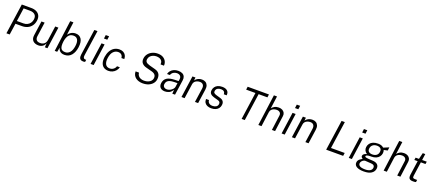

<svg xmlns="http://www.w3.org/2000/svg" viewBox="117 -2434 9669 4297"><g transform="rotate(20 4951.0 -286.0)"><path d="M63.5 0 167 -723H392Q464 -723 516.8 -697.2Q569.5 -671.5 595 -621.2Q620.5 -571 610 -497Q599 -424.5 561.2 -373.8Q523.5 -323 465.8 -296.5Q408 -270 337 -270H180.5L141.5 0ZM189.5 -338.5H346Q395 -338.5 435.5 -358Q476 -377.5 502.2 -414Q528.5 -450.5 536 -501.5Q546 -578.5 504.2 -617Q462.5 -655.5 386 -655.5H235Z M824 10Q785 9.5 752.5 -1.8Q720 -13 697.2 -35.2Q674.5 -57.5 664.8 -90.8Q655 -124 661 -168L710 -517H786L737.5 -175Q730 -120.5 756.2 -86.8Q782.5 -53 846.5 -53Q903.5 -53 942.5 -84.8Q981.5 -116.5 990.5 -181L1038 -517H1113.5L1040.5 0H980L985.5 -98Q972 -61 947.5 -37Q923 -13 891.2 -1.2Q859.5 10.5 824 10Z M1447 10Q1403 10 1374.2 -2.8Q1345.5 -15.5 1329 -34.5Q1312.5 -53.5 1305 -73Q1297.5 -92.5 1295 -106L1273 0H1214L1312.5 -743H1389L1348 -432Q1355 -443.5 1369.2 -459.5Q1383.5 -475.5 1405.5 -491Q1427.5 -506.5 1457 -516.8Q1486.5 -527 1523.5 -527Q1615 -527 1660.5 -460Q1706 -393 1689 -260.5Q1673 -138.5 1611.8 -64.2Q1550.5 10 1447 10ZM1443.5 -52Q1506 -52 1552 -103.5Q1598 -155 1612.5 -265.5Q1625 -358.5 1595.8 -411.5Q1566.5 -464.5 1495.5 -464.5Q1418 -464.5 1378.5 -411.8Q1339 -359 1325.5 -265.5Q1311 -152.5 1337.8 -102.2Q1364.5 -52 1443.5 -52Z M1895.5 5.5Q1860 5.5 1839 -5.2Q1818 -16 1808.2 -35Q1798.5 -54 1797 -78.5Q1795.5 -103 1799.5 -130L1887.5 -743H1962.5L1875 -136.5Q1869 -94 1881.2 -74.2Q1893.5 -54.5 1918 -53L1944.5 -52.5L1937.5 -1.5Q1926 2 1914.5 3.8Q1903 5.5 1895.5 5.5Z M2067.5 0 2140.5 -517H2214L2141.5 0ZM2155 -637 2166.5 -723H2246L2234 -637Z M2493 10Q2427.5 10 2382 -20Q2336.5 -50 2317 -109.5Q2297.5 -169 2309.5 -257Q2321.5 -337.5 2355.5 -398.2Q2389.5 -459 2443.8 -493Q2498 -527 2570 -527Q2620.5 -527 2658.8 -507Q2697 -487 2718.5 -449.8Q2740 -412.5 2740 -360H2671Q2670.5 -389 2657.5 -412.2Q2644.5 -435.5 2620.2 -449Q2596 -462.5 2561 -462.5Q2495 -462.5 2446.5 -412.2Q2398 -362 2383 -257.5Q2369.5 -164 2399.5 -107.8Q2429.5 -51.5 2503.5 -51.5Q2538 -51.5 2566.5 -65.2Q2595 -79 2614.5 -102.2Q2634 -125.5 2642 -153.5H2710Q2695.5 -102.5 2663.2 -65.8Q2631 -29 2587 -9.5Q2543 10 2493 10Z M3309 10Q3261 10 3218.2 -2.5Q3175.5 -15 3142.5 -39.8Q3109.5 -64.5 3090.8 -101.5Q3072 -138.5 3072 -188H3152.5Q3156 -144.5 3178.5 -115.2Q3201 -86 3237.2 -71.2Q3273.5 -56.5 3318 -56.5Q3369 -56.5 3410.5 -72Q3452 -87.5 3478.5 -116Q3505 -144.5 3510 -182.5Q3514.5 -217 3504.2 -242.5Q3494 -268 3469.8 -285.2Q3445.5 -302.5 3407.5 -312.5L3275 -347.5Q3201.5 -365.5 3165 -409.2Q3128.5 -453 3138 -524.5Q3146 -585.5 3183 -632.2Q3220 -679 3278 -705.5Q3336 -732 3406 -732Q3484 -732 3534.2 -701.8Q3584.5 -671.5 3607.2 -624Q3630 -576.5 3624.5 -525H3544.5Q3547 -577 3527 -607.5Q3507 -638 3472.5 -651Q3438 -664 3396.5 -664Q3357.5 -664 3319 -649.2Q3280.5 -634.5 3253 -605Q3225.5 -575.5 3219.5 -531Q3214 -490 3237.2 -464.2Q3260.5 -438.5 3327.5 -419.5L3455.5 -385Q3503 -373.5 3531.2 -352Q3559.5 -330.5 3573.2 -302.8Q3587 -275 3589.8 -244.5Q3592.5 -214 3588.5 -184Q3581.5 -130.5 3546 -86.5Q3510.5 -42.5 3450.2 -16.2Q3390 10 3309 10Z M3837.5 10Q3790 10 3756.8 -7.8Q3723.5 -25.5 3708.2 -58.5Q3693 -91.5 3699 -138Q3711.5 -224 3773 -265.5Q3834.5 -307 3958.5 -310.5L4051 -313.5L4057.5 -356.5Q4065 -409.5 4036.8 -438.5Q4008.5 -467.5 3955.5 -467Q3912 -467 3874 -443.5Q3836 -420 3821 -373.5H3752.5Q3761.5 -416 3790.2 -451Q3819 -486 3864.2 -506.5Q3909.5 -527 3968 -527Q4028 -527 4067 -506.5Q4106 -486 4122.2 -448.8Q4138.5 -411.5 4131 -360L4079.5 0H4014.5L4022.5 -95.5Q3984.5 -34 3937 -12Q3889.5 10 3837.5 10ZM3867 -48.5Q3892.5 -48.5 3919.8 -58.5Q3947 -68.5 3970.8 -86Q3994.5 -103.5 4010.8 -125Q4027 -146.5 4030 -169L4043 -261L3967 -259.5Q3906 -258.5 3865.2 -246.5Q3824.5 -234.5 3802.2 -209.8Q3780 -185 3774 -145Q3768 -99.5 3794 -74Q3820 -48.5 3867 -48.5Z M4232.5 0 4306.5 -517H4378.5L4369.5 -444Q4385.5 -466.5 4409.2 -484.8Q4433 -503 4464.5 -514Q4496 -525 4535 -525Q4582.5 -525 4618 -504Q4653.5 -483 4670.2 -441.5Q4687 -400 4678 -338.5L4629.5 0H4554L4602 -332Q4611 -394 4584.5 -426.8Q4558 -459.5 4507.5 -459.5Q4472 -459.5 4439.8 -447.5Q4407.5 -435.5 4385.2 -411.5Q4363 -387.5 4358 -351L4307.5 0Z M4941.5 10Q4890.5 10 4850 -6.8Q4809.5 -23.5 4786.5 -58.2Q4763.5 -93 4764 -147H4834.5Q4836 -116 4850.8 -94.5Q4865.5 -73 4890.8 -61.8Q4916 -50.5 4950 -50.5Q5001.5 -50.5 5036 -71.8Q5070.5 -93 5077 -137Q5081 -167.5 5067.5 -186Q5054 -204.5 5021.5 -213L4921 -241.5Q4865.5 -257 4835.8 -288.2Q4806 -319.5 4813.5 -375.5Q4819.5 -420 4844.2 -454Q4869 -488 4912.2 -507.5Q4955.5 -527 5016 -527Q5093 -527 5135.8 -490.5Q5178.5 -454 5170.5 -381.5H5102Q5103 -421 5079 -444.2Q5055 -467.5 5007.5 -467.5Q4958 -467.5 4924.2 -446Q4890.5 -424.5 4884.5 -379.5Q4880 -349.5 4899 -332.8Q4918 -316 4957 -305L5055 -276.5Q5086 -267.5 5105.2 -252.8Q5124.5 -238 5134.5 -219.8Q5144.5 -201.5 5147 -181Q5149.5 -160.5 5146.5 -141.5Q5140 -95 5114 -61Q5088 -27 5044.5 -8.5Q5001 10 4941.5 10Z M5665.5 0 5758 -650.5H5536.5L5546.5 -723H6053L6043 -650.5H5833.5L5740.5 0Z M6063.5 0 6164 -743H6238L6197.5 -443.5Q6220 -476.5 6262 -500.5Q6304 -524.5 6363 -524.5Q6411 -524.5 6447 -505.5Q6483 -486.5 6501 -452.5Q6519 -418.5 6512.5 -374L6462.5 0H6386.5L6434.5 -357Q6441.5 -405 6413.5 -432.2Q6385.5 -459.5 6334.5 -459.5Q6299 -459.5 6267 -447.2Q6235 -435 6213.2 -411Q6191.5 -387 6186.5 -350.5L6139 0Z M6617.5 0 6690.5 -517H6764L6691.5 0ZM6705 -637 6716.5 -723H6796L6784 -637Z M6862.5 0 6936.5 -517H7008.5L6999.5 -444Q7015.5 -466.5 7039.2 -484.8Q7063 -503 7094.5 -514Q7126 -525 7165 -525Q7212.5 -525 7248 -504Q7283.5 -483 7300.2 -441.5Q7317 -400 7308 -338.5L7259.5 0H7184L7232 -332Q7241 -394 7214.5 -426.8Q7188 -459.5 7137.5 -459.5Q7102 -459.5 7069.8 -447.5Q7037.5 -435.5 7015.2 -411.5Q6993 -387.5 6988 -351L6937.5 0Z M7679 0 7783 -723H7860.5L7767.5 -72.5H8094L8083.5 0Z M8217 0 8290 -517H8363.5L8291 0ZM8304.5 -637 8316 -723H8395.5L8383.5 -637Z M8632.5 171Q8520.5 171 8461.2 134.8Q8402 98.5 8411 29.5Q8415 2 8429.5 -17.8Q8444 -37.5 8462.2 -51Q8480.5 -64.5 8496.2 -72.8Q8512 -81 8517.5 -85Q8510.5 -90 8500.2 -97.5Q8490 -105 8482.8 -117.2Q8475.5 -129.5 8478.5 -149Q8481 -171 8504 -190Q8527 -209 8571 -220Q8532.5 -242.5 8513.5 -280.2Q8494.5 -318 8500.5 -364Q8507 -412 8535 -448.5Q8563 -485 8611.5 -505Q8660 -525 8728 -525Q8776 -525 8806.8 -513Q8837.5 -501 8862 -479Q8870 -482.5 8887.2 -489.5Q8904.5 -496.5 8924.8 -505Q8945 -513.5 8963.2 -521Q8981.5 -528.5 8990.5 -532.5L8980.5 -454L8891.5 -434.5Q8904.5 -398 8900 -358.5Q8894 -313.5 8867.2 -277.5Q8840.5 -241.5 8794 -220.8Q8747.5 -200 8681 -200Q8675.5 -200 8668 -200.2Q8660.5 -200.5 8656.5 -200.5Q8599.5 -199.5 8577 -188.5Q8554.5 -177.5 8553 -164Q8552 -148.5 8572 -141.8Q8592 -135 8641.5 -131Q8661 -129.5 8688 -128Q8715 -126.5 8747.5 -124Q8821.5 -119.5 8858.2 -83.2Q8895 -47 8886.5 16Q8877.5 85 8814.5 128Q8751.5 171 8632.5 171ZM8649 117.5Q8720 117.5 8762.5 93.2Q8805 69 8811.5 20.5Q8815.5 -11.5 8796 -32Q8776.5 -52.5 8730 -55.5L8588.5 -65Q8571.5 -66.5 8548.8 -54.8Q8526 -43 8508.2 -22.2Q8490.5 -1.5 8487 25.5Q8481.5 68 8520.8 92.8Q8560 117.5 8649 117.5ZM8686 -253Q8743 -253 8781.8 -280.8Q8820.5 -308.5 8827.5 -363.5Q8835 -418 8805 -445.8Q8775 -473.5 8719.5 -473.5Q8662 -473.5 8622.5 -444Q8583 -414.5 8575.5 -358Q8568.5 -307.5 8597.5 -280.2Q8626.5 -253 8686 -253Z M9048 0 9148.5 -743H9222.5L9182 -443.5Q9204.5 -476.5 9246.5 -500.5Q9288.5 -524.5 9347.5 -524.5Q9395.5 -524.5 9431.5 -505.5Q9467.5 -486.5 9485.5 -452.5Q9503.5 -418.5 9497 -374L9447 0H9371L9419 -357Q9426 -405 9398 -432.2Q9370 -459.5 9319 -459.5Q9283.5 -459.5 9251.5 -447.2Q9219.5 -435 9197.8 -411Q9176 -387 9171 -350.5L9123.5 0Z M9746.5 2Q9699 2 9674.8 -12Q9650.5 -26 9644 -53.5Q9637.5 -81 9643 -122.5L9691 -458.5H9612L9621 -517H9701L9737 -666H9797L9776 -517.5H9886.5L9877.5 -458.5H9767L9720 -128.5Q9714 -84 9727 -72Q9740 -60 9774 -60H9824L9816 -6Q9807 -2.5 9789 -0.2Q9771 2 9746.5 2Z"/></g></svg>

Font: Public Sans Thin Light
Style: Italic
Weight: 300
Italic angle: -8°
Version: Version 2.001